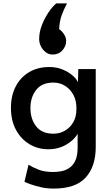

<svg xmlns="http://www.w3.org/2000/svg" viewBox="-20 -863 647 1123"><path d="M294 240Q255 240 219.5 232Q184 224 158 214.5Q132 205 123 200L147 100Q171 116 206 129.5Q241 143 291 143Q314 143 338.5 138.5Q363 134 385 119.5Q407 105 420.5 76.5Q434 48 434 1V-81Q414 -44 367.5 -17Q321 10 262 10Q202 10 152.5 -19.5Q103 -49 73.5 -103.5Q44 -158 44 -232Q44 -303 71.5 -356.5Q99 -410 149.5 -440.5Q200 -471 269 -471Q311 -471 346 -456.5Q381 -442 404.5 -421.5Q428 -401 436 -382L438 -459H540V-3Q540 110 481.5 175Q423 240 294 240ZM292 -81Q329 -81 359.5 -98.5Q390 -116 408.5 -148Q427 -180 427 -224V-231Q427 -276 408.5 -309.5Q390 -343 359.5 -361.5Q329 -380 292 -380Q225 -380 191.5 -337Q158 -294 158 -231Q158 -167 191.5 -124Q225 -81 292 -81ZM288 -544Q265 -544 247 -558Q229 -572 219 -592.5Q209 -613 209 -634Q209 -675 225 -716Q241 -757 264 -791Q287 -825 309 -843H372Q353 -808 340.5 -773Q328 -738 326 -692Q341 -683 354 -663.5Q367 -644 367 -624Q367 -593 345 -568.5Q323 -544 288 -544Z"/></svg>

Font: Alata
Style: Regular
Weight: 400
Designer: Spyros Zevelakis, Eben Sorkin
Foundry: Spyros Zevelakis
Version: Version 1.005; ttfautohint (v1.8.4.7-5d5b)